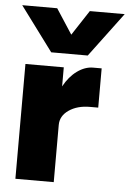

<svg xmlns="http://www.w3.org/2000/svg" viewBox="-54 -793 562 833"><g transform="rotate(5 227.5 -376.5)"><path d="M311 -560.1H151.9L8.8 -752.9H161.1L231.9 -644L303.2 -752.9H455.1ZM44.9 -500H211.9V-417Q235.8 -460.9 269.8 -485.4Q303.7 -509.8 338.9 -509.8H376V-338.9H339.8Q285.2 -338.9 248.5 -313.7Q211.9 -288.6 211.9 -249V0H44.9Z"/></g></svg>

Font: Overused Grotesk ExtraBold
Style: Regular
Weight: 800
Version: Version 0.002